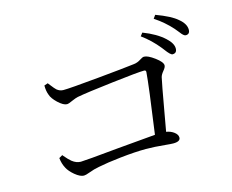

<svg xmlns="http://www.w3.org/2000/svg" viewBox="-99 -910 1197 989"><g transform="rotate(-15 500.0 -415.5)"><path d="M233.4 -62.5Q213.9 -62.5 186.5 -85Q161.1 -106.4 150.4 -127Q136.7 -152.3 133.8 -182.6L152.3 -193.4Q153.3 -191.4 156.2 -188.5Q177.7 -163.1 190.4 -153.3Q212.9 -135.7 236.3 -135.7Q257.8 -135.7 439.5 -153.3Q592.8 -167 640.6 -170.9Q676.8 -427.7 681.6 -494.1Q682.6 -504.9 671.9 -504.9Q639.6 -504.9 500 -488.3Q357.4 -471.7 306.6 -461.9Q296.9 -460 276.4 -451.2Q253.9 -440.4 244.1 -440.4Q225.6 -440.4 197.3 -466.8Q170.9 -492.2 165 -511.7Q156.2 -533.2 156.2 -563.5L175.8 -570.3Q179.7 -565.4 186.5 -556.6Q202.1 -536.1 210.9 -528.3Q226.6 -515.6 245.1 -515.6Q279.3 -515.6 433.6 -530.3Q576.2 -543.9 630.9 -550.8Q649.4 -552.7 668.9 -565.4Q681.6 -574.2 690.4 -574.2Q710 -574.2 745.6 -547.9Q781.2 -521.5 781.2 -503.9Q781.2 -493.2 767.6 -477.5Q753.9 -460.9 751 -448.2Q744.1 -418.9 718.8 -275.4Q706.1 -206.1 700.2 -170.9Q724.6 -167 741.7 -153.8Q758.8 -140.6 758.8 -125Q758.8 -103.5 720.7 -103.5Q709 -103.5 679.7 -106.4Q621.1 -112.3 576.2 -112.3Q518.6 -112.3 438.5 -103.5Q367.2 -95.7 319.3 -85.9Q292 -81.1 263.7 -70.3Q243.2 -62.5 233.4 -62.5ZM835.9 -547.9Q825.2 -547.9 800.8 -581.1Q793.9 -588.9 791 -593.8Q751 -643.6 701.2 -679.7L713.9 -696.3Q785.2 -668.9 826.2 -630.9Q859.4 -600.6 859.4 -573.2Q859.4 -547.9 835.9 -547.9ZM926.8 -625Q916 -625 898.4 -649.4Q886.7 -664.1 879.9 -671.9Q841.8 -714.8 789.1 -750L801.8 -767.6Q880.9 -738.3 913.1 -710Q949.2 -680.7 949.2 -649.4Q949.2 -625 926.8 -625Z"/></g></svg>

Font: Bpmf Zihi Only R
Style: R
Weight: 400
Foundry: But Ko
Version: Version 1.320